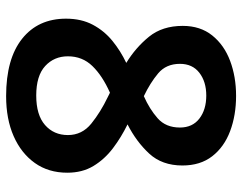

<svg xmlns="http://www.w3.org/2000/svg" viewBox="-100 -662 773 612"><g transform="rotate(90 286.0 -356.5)"><path d="M286 -723Q348 -723 398.5 -704Q449 -685 478.5 -647Q508 -609 508 -552Q508 -487 470 -446Q432 -405 377 -377Q418 -357 453 -330.5Q488 -304 509.5 -268.5Q531 -233 531 -185Q531 -125 500 -81.5Q469 -38 414.5 -14Q360 10 287 10Q168 10 104 -41Q40 -92 40 -181Q40 -230 59.5 -266.5Q79 -303 111 -329Q143 -355 181 -373Q132 -403 97.5 -445.5Q63 -488 63 -553Q63 -609 93.5 -647Q124 -685 174.5 -704Q225 -723 286 -723ZM285 -628Q241 -628 212.5 -606Q184 -584 184 -544Q184 -500 214.5 -474.5Q245 -449 287 -429Q328 -447 357.5 -473Q387 -499 387 -544Q387 -584 358.5 -606Q330 -628 285 -628ZM160 -187Q160 -143 191 -114.5Q222 -86 285 -86Q347 -86 379 -114Q411 -142 411 -187Q411 -232 374.5 -261.5Q338 -291 290 -314L276 -321Q222 -297 191 -265Q160 -233 160 -187Z"/></g></svg>

Font: Noto Sans Ethiopic SemiBold
Style: Regular
Weight: 600
Designer: Monotype Design Team
Foundry: Monotype Imaging Inc.
Version: Version 2.102; ttfautohint (v1.8.4.7-5d5b)